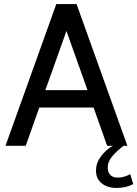

<svg xmlns="http://www.w3.org/2000/svg" viewBox="-20 -720 678 948"><path d="M442 -189H174L107 0H7L258 -700H358L609 0H509ZM412 -275 308 -567 204 -275ZM590 0Q552 29 532 54.5Q512 80 512 106Q512 131 525 144Q538 157 560 157Q592 157 623 140L638 189Q602 208 555 208Q511 208 482.5 185.5Q454 163 454 122Q454 85 478.5 52Q503 19 537 0Z"/></svg>

Font: Cabin
Style: Regular
Weight: 400
Designer: Pablo Impallari
Foundry: Pablo Impallari. http://www.impallari.com Igino Marini. http://www.ikern.com
Version: Version 2.200